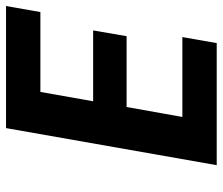

<svg xmlns="http://www.w3.org/2000/svg" viewBox="-71 -668 739 637"><g transform="rotate(-90 298.5 -349.5)"><path d="M312 -585 281 -410H516L497 -299H262L229 -114H494L474 0H69L192 -699H597L577 -585Z"/></g></svg>

Font: Fz Poppins SemBd
Style: Italic
Weight: 600
Italic angle: -10°
Designer: Ninad Kale (Devanagari), Jonny Pinhorn (Latin)
Foundry: Indian Type Foundry
Version: Vit hóa bi Vntype.Com & FontZin.Com